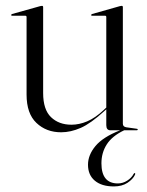

<svg xmlns="http://www.w3.org/2000/svg" viewBox="-20 -456 514 672"><path d="M73 -125V-396.5Q73 -401 67.5 -401H22Q19 -401 19 -403.5Q19 -405.5 22.5 -407L120.5 -434.5Q124.5 -435.5 127 -435.5Q131 -435.5 131 -431V-130.5Q131 -72.5 158.5 -46Q186 -19.5 230 -19.5Q257 -19.5 285 -31.2Q313 -43 343 -71L352 -79.5V-396.5Q352 -401 347 -401H301.5Q299 -401 299 -403.5Q299 -405.5 302.5 -407L399.5 -434.5Q403.5 -435.5 406 -435.5Q410 -435.5 410 -431V-23Q410 -12.5 422 -10.5L457.5 -5.5Q462 -5.5 462 -2.5Q462 0 458.5 0H414.5Q372.5 20 353.8 49.2Q335 78.5 335 115.5Q335 186 392.5 186Q410 186 425.2 176.2Q440.5 166.5 447.5 153Q449.5 149 452 150Q454.5 151.5 452.5 155.5Q445.5 171 426.2 183.8Q407 196.5 378.5 196.5Q336 196.5 312 176.5Q288 156.5 288 120.5Q288 86.5 314.2 55Q340.5 23.5 400.5 0H366.5Q352 0 352 -18V-73.5L346 -68Q298 -24 262.8 -8.5Q227.5 7 194 7Q142 7 107.5 -25.8Q73 -58.5 73 -125Z"/></svg>

Font: Fraunces 144pt Light
Style: Regular
Weight: 300
Version: Version 1.000;[b76b70a41]